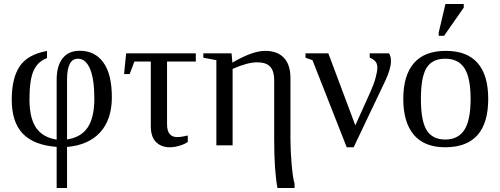

<svg xmlns="http://www.w3.org/2000/svg" viewBox="-20 -725 2494 958"><path d="M314.5 212.9H262.7V7.8Q149.4 -0.5 94 -57.9Q38.6 -115.2 38.6 -227.5Q38.6 -336.4 79.1 -395.3Q119.6 -454.1 214.8 -470.7L214.4 -435.1Q167.5 -417.5 147.2 -371.3Q127 -325.2 127 -230.5Q127 -136.7 159.7 -88.1Q192.4 -39.6 262.7 -28.3V-327.1Q262.7 -396.5 292.5 -434.1Q322.3 -471.7 377.4 -471.7Q454.1 -471.7 496.1 -412.8Q538.1 -354 538.1 -240.2Q538.1 -129.4 480.5 -65.4Q422.9 -1.5 314.5 8.3ZM450.7 -233.4Q450.7 -330.6 429.2 -381.3Q407.7 -432.1 368.7 -432.1Q314.5 -432.1 314.5 -327.1V-29.3Q384.3 -39.6 417.5 -89.1Q450.7 -138.7 450.7 -233.4Z M650.4 -418 627 -355.5H599.1L609.4 -459H957V-418H813.5V-104.5Q813.5 -41 864.3 -41Q884.3 -41 917 -48.8V-17.1Q905.3 -7.3 878.4 1.2Q851.6 9.8 827.1 9.8Q784.2 9.8 758.3 -16.4Q732.4 -42.5 732.4 -96.2V-418Z M994.6 -459H1135.3L1139.6 -412.6Q1240.2 -471.2 1302.7 -471.2Q1364.3 -471.2 1396.7 -436.5Q1429.2 -401.9 1429.2 -335.9V-34.2Q1429.2 28.3 1435.3 96.7Q1441.4 165 1449.7 190.9V212.9H1364.3Q1348.1 125 1348.1 -28.3V-327.1Q1348.1 -370.1 1328.1 -392.1Q1308.1 -414.1 1262.7 -414.1Q1215.8 -414.1 1140.6 -381.3V0H1059.6V-424.8L994.6 -437Z M1862.8 -387.7Q1862.8 -409.2 1850.8 -420.9Q1838.9 -432.6 1824.7 -437V-459H1921.4Q1930.7 -442.9 1930.7 -420.4Q1930.7 -381.3 1901.9 -320.8L1744.6 9.8H1710L1539.1 -424.8L1504.4 -437V-459H1618.2L1752.9 -99.6L1829.1 -268.6Q1845.7 -305.7 1854.2 -337.4Q1862.8 -369.1 1862.8 -387.7Z M2416 -231.9Q2416 9.8 2201.2 9.8Q2097.7 9.8 2044.9 -52.2Q1992.2 -114.3 1992.2 -231.9Q1992.2 -348.1 2044.9 -409.7Q2097.7 -471.2 2205.1 -471.2Q2309.6 -471.2 2362.8 -410.9Q2416 -350.6 2416 -231.9ZM2328.1 -231.9Q2328.1 -337.4 2297.4 -384.8Q2266.6 -432.1 2201.2 -432.1Q2137.2 -432.1 2108.6 -386.7Q2080.1 -341.3 2080.1 -231.9Q2080.1 -121.1 2109.1 -75Q2138.2 -28.8 2201.2 -28.8Q2265.6 -28.8 2296.9 -76.7Q2328.1 -124.5 2328.1 -231.9ZM2168.9 -546.4V-562.5L2202.6 -705.1H2293.9V-687L2195.8 -546.4Z"/></svg>

Font: Tinos
Style: Regular
Weight: 400
Designer: Steve Matteson
Foundry: Monotype Imaging Inc.
Version: Version 1.23